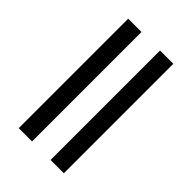

<svg xmlns="http://www.w3.org/2000/svg" viewBox="-12 -623 683 683"><g transform="rotate(-45 329.5 -281.5)"><path d="M605 -395V-328.1H54.2V-395ZM605 -234.9V-168H54.2V-234.9Z"/></g></svg>

Font: Junction Regular
Style: Regular
Weight: 500
Designer: Caroline Hadilaksono
Foundry: Caroline Hadilaksono
Version: Version 1.056